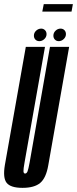

<svg xmlns="http://www.w3.org/2000/svg" viewBox="-44 -901 372 926"><path d="M64.5 5Q7.5 5 -11.8 -19Q-31 -43 -20.5 -105L80.5 -675H173L74.5 -118Q68.5 -85 69.2 -74.5Q70 -64 77 -64Q84.5 -64 88.8 -74.5Q93 -85 99 -118L197 -675H289.5L189 -105Q178.5 -43 150.2 -19Q122 5 64.5 5ZM146 -702.5Q134 -702.5 126.8 -710Q119.5 -717.5 119.5 -729Q119.5 -743 130.2 -753Q141 -763 154.5 -763Q165.5 -763 173 -755.5Q180.5 -748 180.5 -736.5Q180.5 -722.5 169.8 -712.5Q159 -702.5 146 -702.5ZM239.5 -702.5Q228 -702.5 220.8 -710Q213.5 -717.5 213.5 -729Q213.5 -743 224 -753Q234.5 -763 248 -763Q259.5 -763 266.8 -755.5Q274 -748 274 -736.5Q274 -722.5 263.2 -712.5Q252.5 -702.5 239.5 -702.5ZM160 -845 167 -881H307.5L301 -845Z"/></svg>

Font: Anybody UltraCondensed Medium
Style: Italic
Weight: 500
Width: 1
Italic angle: -10°
Designer: Tyler Finck
Foundry: Etcetera Type Company
Version: Version 1.010; ttfautohint (v1.8.3) -l 8 -r 50 -G 200 -x 14 